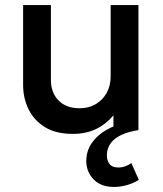

<svg xmlns="http://www.w3.org/2000/svg" viewBox="-20 -515 644 760"><path d="M431 225Q379.5 225 350.5 195Q321.5 165 321.5 121.5Q322 78 347.8 45Q373.5 12 416.8 -9Q460 -30 514 -37.5L528 0Q489 6 461.2 18.8Q433.5 31.5 418.5 51.5Q403.5 71.5 403 98.5Q402.5 119.5 413.2 133.8Q424 148 448.5 148Q462.5 148 475.8 143.2Q489 138.5 500 130.5L529.5 197Q507.5 210.5 482.2 217.8Q457 225 431 225ZM267.5 15Q201 15 157.8 -11.8Q114.5 -38.5 93 -82.5Q71.5 -126.5 71.5 -178.5V-495H181.5V-199Q181.5 -148 211.8 -117.2Q242 -86.5 295.5 -86.5Q330.5 -86.5 358 -102.2Q385.5 -118 401.8 -146.5Q418 -175 418 -212.5V-495H528V0H429V-58.5Q400 -23.5 360.2 -4.2Q320.5 15 267.5 15Z"/></svg>

Font: Geologica Roman
Style: Regular
Weight: 400
Designer: Sindre Bremnes, Frode Helland
Foundry: Monokrom Skriftforlag AS
Version: Version 1.010;gftools[0.9.28]